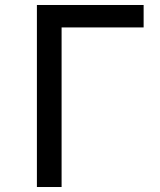

<svg xmlns="http://www.w3.org/2000/svg" viewBox="-20 -750 640 770"><path d="M128 0V-730H556V-640H227V0Z"/></svg>

Font: JetBrainsMono NFM Medium
Style: Regular
Weight: 500
Monospace: yes
Designer: Philipp Nurullin, Konstantin Bulenkov
Foundry: JetBrains
Version: Version 2.304; ttfautohint (v1.8.4.7-5d5b);Nerd Fonts 3.3.0